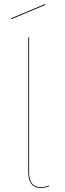

<svg xmlns="http://www.w3.org/2000/svg" viewBox="-20 -914 321 943"><path d="M119 -65V-730L123 -731V-65Q123 -32 137 -13.5Q151 5 180 5Q202 5 221 -3V1Q202 9 180 9Q150 9 134.5 -10.5Q119 -30 119 -65ZM203 -890 36 -820 34 -824 201 -894Z"/></svg>

Font: FiraGO Four
Style: Regular
Weight: 100
Designer: bBox Type
Foundry: bBox Type GmbH
Version: Version 1.001